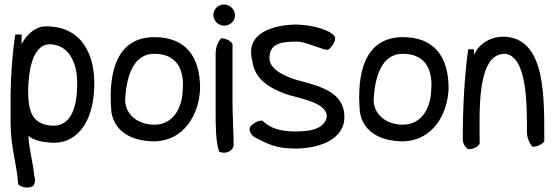

<svg xmlns="http://www.w3.org/2000/svg" viewBox="-20 -630 2472 853"><path d="M27 -84C27 21 54 95 61 189C77 204 108 209 129 195C137 181 138 166 132 151C127 93 110 38 106 -27C129 -6 167 1 209 4C308 11 399 -71 399 -260C399 -413 323 -522 168 -512C127 -503 96 -472 76 -434V-477H48C35 -395 29 -307 27 -215ZM105 -230C107 -304 120 -440 209 -433C288 -427 323 -348 323 -262C323 -170 304 -63 205 -72C121 -81 105 -137 105 -230Z M475 -131C490 -44 566 -2 668 -2C794 -5 865 -117 869 -238C869 -379 804 -465 666 -465C498 -465 459 -308 475 -131ZM536 -188C541 -279 567 -391 665 -391C759 -391 799 -330 792 -234C790 -149 749 -76 665 -76C601 -76 536 -114 536 -188Z M928 -563C928 -538 950 -516 976 -516C1003 -516 1024 -537 1024 -562C1024 -588 1002 -610 975 -610C949 -610 928 -589 928 -563ZM938 -130C938 -75 938 2 954 44C982 57 1013 41 1018 18C1018 -41 1013 -116 1013 -172V-435C1005 -448 984 -460 963 -460C949 -446 938 -420 938 -393Z M1092 -67C1084 -55 1091 -35 1110 -21C1169 9 1204 30 1293 30C1390 30 1510 -6 1510 -110C1510 -227 1391 -249 1294 -276C1257 -288 1177 -317 1177 -372C1177 -442 1239 -445 1303 -445C1338 -445 1425 -403 1438 -409C1455 -422 1469 -441 1469 -464C1455 -497 1359 -520 1308 -520L1303 -521C1196 -521 1067 -485 1101 -360C1111 -278 1176 -240 1245 -214C1297 -194 1432 -179 1432 -112C1421 -50 1341 -46 1291 -46C1223 -46 1178 -62 1146 -94C1128 -95 1106 -84 1092 -67Z M1579 -131C1594 -44 1670 -2 1772 -2C1898 -5 1969 -117 1973 -238C1973 -379 1908 -465 1770 -465C1602 -465 1563 -308 1579 -131ZM1640 -188C1645 -279 1671 -391 1769 -391C1863 -391 1903 -330 1896 -234C1894 -149 1853 -76 1769 -76C1705 -76 1640 -114 1640 -188Z M2036 -12C2036 8 2047 26 2061 33C2083 33 2103 22 2111 9C2111 -131 2096 -391 2223 -391C2324 -382 2321 -154 2321 -45C2321 -18 2332 8 2346 22C2368 22 2388 11 2398 -2C2398 -194 2405 -445 2235 -466C2160 -474 2104 -432 2086 -385V-411H2060C2043 -289 2036 -145 2036 -12Z"/></svg>

Font: Snowfall
Style: Regular
Weight: 400
Designer: Jasper
Foundry: Cannot Into Space Fonts
Version: Version 0.9